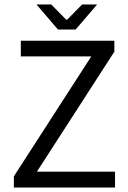

<svg xmlns="http://www.w3.org/2000/svg" viewBox="-20 -838 574 858"><path d="M42 0V-50L388 -586H73V-656H491V-607L145 -71H494V0ZM143 -818H209L276 -750H280L347 -818H414L318 -706H239Z"/></svg>

Font: RibengUni
Style: Regular
Weight: 400
Designer: (1) Dr. Andrew Glass (Senior Program Manager at Microsoft Corporation)
(2) Bivuti Chakma (Chakma Font Designer & Keyboar
Foundry: Bivuti Chakma
Version: Version 2.2022; Updated on: 03 June 2022; Friday